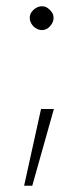

<svg xmlns="http://www.w3.org/2000/svg" viewBox="-20 -476 249 613"><path d="M57 117 111 -128H152L83 117ZM114 -380Q104 -380 95 -385.5Q86 -391 80.5 -400Q75 -409 75 -419Q75 -429 80.5 -437Q86 -445 95 -450.5Q104 -456 114 -456Q124 -456 132 -450.5Q140 -445 145.5 -437Q151 -429 151 -419Q151 -409 145.5 -400Q140 -391 132 -385.5Q124 -380 114 -380Z"/></svg>

Font: REM Thin
Style: Regular
Weight: 250
Designer: Octavio Pardo
Foundry: Ashler Design
Version: Version 1.005;gftools[0.9.28]